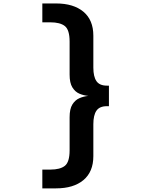

<svg xmlns="http://www.w3.org/2000/svg" viewBox="-20 -836 897 1084"><path d="M296.5 227.5H219V121.5H264Q319.5 121.5 346.2 100.2Q373 79 373 12.5V-174Q373 -221 388.5 -246Q404 -271 428 -281.5Q452 -292 478.5 -294.5Q452 -297 428 -307.2Q404 -317.5 388.5 -342.8Q373 -368 373 -414.5V-601Q373 -667.5 346.2 -688.8Q319.5 -710 264 -710H219V-816.5H296.5Q395 -816.5 451 -769.8Q507 -723 507 -634.5V-454Q507 -403.5 524.5 -378Q542 -352.5 583.5 -352.5H595V-236.5H583.5Q542 -236.5 524.5 -211Q507 -185.5 507 -135V45.5Q507 134 451 180.8Q395 227.5 296.5 227.5Z"/></svg>

Font: Trispace SemiExpanded SemiBold
Style: Regular
Weight: 600
Width: 6
Designer: Tyler Finck
Foundry: Etcetera Type Company
Version: Version 1.210; ttfautohint (v1.8.3)